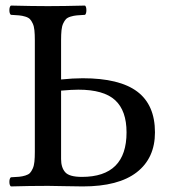

<svg xmlns="http://www.w3.org/2000/svg" viewBox="-20 -667 611 689"><path d="M199.2 -341.8V-96.2Q199.2 -65.9 213.9 -49.1Q228.5 -32.2 273.9 -32.2Q434.1 -32.2 434.1 -191.9Q434.1 -270 393.1 -307.6Q352.1 -345.2 261.2 -345.2Q237.8 -345.2 199.2 -341.8ZM19 2Q13.7 -2.4 13.7 -14.4Q13.7 -26.4 19 -30.8Q38.1 -31.7 48.8 -32.7Q59.6 -33.7 70.8 -37.1Q82 -40.5 87.4 -46.1Q92.8 -51.8 97.4 -62Q102.1 -72.3 103.5 -86.7Q105 -101.1 105 -122.1V-522.9Q105 -543.9 103.5 -558.3Q102.1 -572.8 97.4 -582.8Q92.8 -592.8 87.4 -598.4Q82 -604 70.8 -607.4Q59.6 -610.8 48.8 -611.8Q38.1 -612.8 19 -613.8Q13.7 -618.2 13.7 -630.4Q13.7 -642.6 19 -647Q99.1 -645 151.9 -645Q207 -645 285.2 -647Q290 -642.6 290 -630.4Q290 -618.2 285.2 -613.8Q266.1 -612.8 255.4 -611.8Q244.6 -610.8 233.4 -607.4Q222.2 -604 216.8 -598.4Q211.4 -592.8 206.8 -582.8Q202.1 -572.8 200.7 -558.3Q199.2 -543.9 199.2 -522.9V-381.8Q241.2 -386.2 276.9 -386.2Q408.7 -386.2 472.4 -338.4Q536.1 -290.5 536.1 -191.9Q536.1 -99.6 470.7 -48.8Q405.3 2 276.9 2Q255.4 2 210.9 1Q166.5 0 152.8 0Q87.4 0 19 2Z"/></svg>

Font: Common Serif News
Style: Regular
Weight: 450
Designer: Philipp H. Poll, Khaled Hosny
Foundry: Stefan Peev, Context Ltd.
Version: Version 1.026